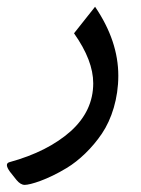

<svg xmlns="http://www.w3.org/2000/svg" viewBox="-20 -278 412 561"><path d="M196.3 -180.7C233.9 -127.4 252.4 -79.1 252.4 -34.7C252.4 19 230.5 65.9 186.5 105.5C142.1 145 82.5 175.3 7.8 195.8C-2.9 198.7 -2.4 208 9.3 224.1L28.3 248C36.1 257.3 43.9 262.2 52.2 262.2C68.4 262.2 118.7 247.1 174.8 212.9C211.4 190.9 249.5 154.3 277.8 112.3C306.2 70.3 325.7 9.3 325.7 -56.6C325.7 -124.5 303.2 -191.4 257.8 -258.3Z"/></svg>

Font: Sahel
Style: Regular
Weight: 400
Foundry: Saber Rastikerdar (saber.rastikerdar@gmail.com)
Version: Version 3.4.0